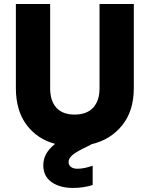

<svg xmlns="http://www.w3.org/2000/svg" viewBox="-20 -722 745 957"><path d="M59.1 -283.2V-702.1H230V-282.2Q230 -219.2 261 -185.1Q292 -150.9 352.1 -150.9Q412.1 -150.9 444.1 -185.1Q476.1 -219.2 476.1 -282.2V-702.1H647V-283.2Q647 -168.9 588.6 -96.9Q530.3 -24.9 435.1 -2.9V-2L389.2 21Q352.5 39.6 337.2 54.4Q321.8 69.3 321.8 85.9Q321.8 101.1 333.7 110.1Q345.7 119.1 366.2 119.1Q398.9 119.1 441.9 104V200.2Q395.5 214.8 344.2 214.8Q278.8 214.8 237.3 185.8Q195.8 156.7 195.8 101.1Q195.8 41 254.9 -4.9Q165 -28.8 112.1 -100.1Q59.1 -171.4 59.1 -283.2Z"/></svg>

Font: SVN-Poppins
Style: Bold
Weight: 700
Designer: Ninad Kale (Devanagari), Jonny Pinhorn (Latin)
Foundry: Indian Type Foundry
Version: Version 3.200;PS 1.000;hotconv 16.6.54;makeotf.lib2.5.65590